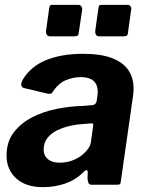

<svg xmlns="http://www.w3.org/2000/svg" viewBox="-20 -762 603 792"><path d="M321 -49Q289 -18 246.5 -4Q204 10 157 10Q86 10 46.5 -26.5Q7 -63 7 -120Q7 -177 36.5 -215.5Q66 -254 112.5 -278Q159 -302 214.5 -313Q270 -324 321 -325L357 -328Q376 -328 379 -347L382 -368Q383 -372 383 -376.5Q383 -381 383 -384Q383 -414 365 -429Q347 -444 314 -444Q282 -444 251 -431Q220 -418 197 -382Q194 -377 189.5 -375.5Q185 -374 175 -376L78 -399Q72 -401 68.5 -408Q65 -415 73 -432Q106 -488 170 -514Q234 -540 322 -540Q397 -540 443 -522Q489 -504 510 -472Q531 -440 531 -397Q531 -390 530.5 -383Q530 -376 529 -368L479 -18Q478 -5 475 -2.5Q472 0 461 0H358Q348 0 345 -7Q342 -14 341 -26L342 -52Q340 -70 321 -49ZM364 -241Q365 -249 363.5 -251.5Q362 -254 354 -253L318 -250Q297 -249 270 -243Q243 -237 218 -225.5Q193 -214 176.5 -194Q160 -174 160 -144Q160 -121 177 -106Q194 -91 225 -91Q253 -91 275.5 -99Q298 -107 314 -119Q331 -132 342 -146.5Q353 -161 355 -176ZM319 -722 305 -628Q304 -617 299.5 -614.5Q295 -612 282 -612H189Q177 -612 173 -618.5Q169 -625 170 -635L183 -729Q185 -738 187 -740Q189 -742 196 -742H304Q311 -742 315.5 -735.5Q320 -729 319 -722ZM521 -722 508 -628Q507 -617 502.5 -614.5Q498 -612 485 -612H392Q380 -612 376 -618.5Q372 -625 373 -635L386 -729Q388 -738 390 -740Q392 -742 399 -742H507Q514 -742 518.5 -735.5Q523 -729 521 -722Z"/></svg>

Font: Libre Franklin
Style: Bold Italic
Weight: 700
Italic angle: -8°
Designer: Pablo Impallari, Rodrigo Fuenzalida, Nhung Nguyen
Foundry: Impallari Type
Version: Version 3.000